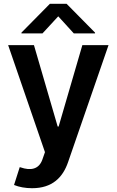

<svg xmlns="http://www.w3.org/2000/svg" viewBox="-20 -784 615 1012"><path d="M149 208C255 208 311 152 339 70L552 -546H414L289 -117H284L159 -546H23L217 18L203 58C185 108 142 117 88 98L84 97L54 191C81 202 114 208 149 208ZM93 -608H204L287 -698L369 -608H481V-612L331 -764H243L93 -612Z"/></svg>

Font: Wafeq Semi Bold
Style: Regular
Weight: 600
Designer: Rasmus Andersson & Azza Alameddine
Foundry: Google & TypeTogether
Version: Version 3.000;January 28, 2025;FontCreator 15.0.0.3014 64-bi